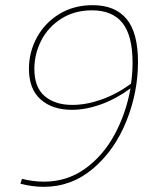

<svg xmlns="http://www.w3.org/2000/svg" viewBox="-20 -718 607 743"><path d="M514 -478Q514 -361 469 -249Q424 -137 340.5 -66Q257 5 149 5Q106 5 59 -7L65 -26Q108 -15 150 -15Q239 -15 309 -65Q379 -115 423.5 -197.5Q468 -280 485 -376Q429 -335 370.5 -314Q312 -293 258 -293Q183 -293 137.5 -333Q92 -373 92 -452Q92 -516 122.5 -572.5Q153 -629 209 -663.5Q265 -698 339 -698Q425 -698 469.5 -645Q514 -592 514 -478ZM487 -394Q493 -435 493 -475Q493 -580 454 -629Q415 -678 336 -678Q268 -678 217 -645.5Q166 -613 139.5 -561Q113 -509 113 -451Q113 -380 153 -346Q193 -312 260 -312Q314 -312 373 -333Q432 -354 487 -394Z"/></svg>

Font: Bitter Pro Thin
Style: Italic
Weight: 250
Italic angle: -9°
Designer: Sol Matas, and Bitter project Authors
Foundry: Sol Matas
Version: Version 1.010